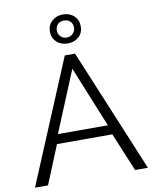

<svg xmlns="http://www.w3.org/2000/svg" viewBox="-100 -1016 875 1090"><g transform="rotate(-10 338.0 -470.5)"><path d="M338 -941Q377 -941 402 -917.5Q427 -894 427 -857Q427 -820 402 -797Q377 -774 338 -774Q299 -774 274 -797.5Q249 -821 249 -857Q249 -894 274.5 -917.5Q300 -941 338 -941ZM289 -857Q289 -836 303 -822Q317 -808 338 -808Q358 -808 373 -822Q388 -836 388 -857Q388 -880 374 -893Q360 -906 338 -906Q317 -906 303 -893Q289 -880 289 -857ZM309 -710H368L663 0H589L497 -222H178L87 0H12ZM481 -277 338 -628 193 -277Z"/></g></svg>

Font: Raleway-v4020
Style: Regular
Weight: 400
Designer: Matt McInerney, Pablo Impallari, Rodrigo Fuenzalida
Foundry: Matt McInerney, Pablo Impallari, Rodrigo Fuenzalida
Version: Version 4.020;PS 004.020;hotconv 1.0.88;makeotf.lib2.5.64775